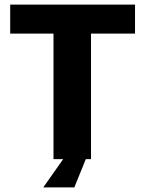

<svg xmlns="http://www.w3.org/2000/svg" viewBox="-20 -687 627 829"><path d="M211 0V-542H24V-667H563V-542H373V0ZM167 122 257 -6H353L301 122Z"/></svg>

Font: Maven Pro
Style: Bold
Weight: 700
Designer: Joe Prince
Foundry: Joe Prince
Version: Version 2.103